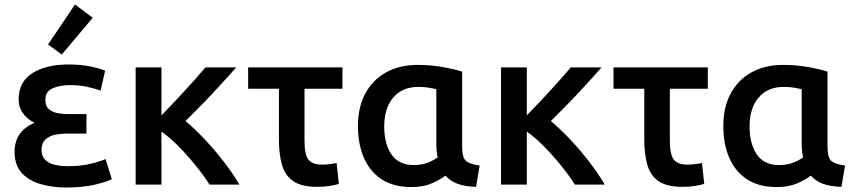

<svg xmlns="http://www.w3.org/2000/svg" viewBox="-20 -822 3802 855"><path d="M273 13Q215 13 163 -1.5Q111 -16 78 -50.5Q45 -85 45 -146Q45 -238 134 -275Q103 -290 83 -316.5Q63 -343 63 -380Q63 -457 124 -496Q185 -535 287 -535Q339 -535 384.5 -525.5Q430 -516 448 -507L428 -418Q403 -428 367.5 -435.5Q332 -443 291 -443Q248 -443 215 -429Q182 -415 182 -378Q182 -349 198.5 -335.5Q215 -322 237.5 -318Q260 -314 278 -314H365V-227H275Q250 -227 225 -222Q200 -217 182.5 -201Q165 -185 165 -153Q165 -82 284 -82Q341 -82 387 -93.5Q433 -105 450 -114L478 -24Q458 -13 404 0Q350 13 273 13ZM255 -579 194 -624 314 -802 393 -743Z M584 0V-522H699V-308Q732 -342 769.5 -382Q807 -422 840.5 -459.5Q874 -497 895 -522H1032Q1009 -496 980 -464Q951 -432 919.5 -398.5Q888 -365 858 -335Q828 -305 806 -283Q848 -248 894 -199Q940 -150 980 -97.5Q1020 -45 1046 0H913Q887 -41 850.5 -86Q814 -131 774.5 -171Q735 -211 699 -236V0Z M1392 10Q1322 10 1285.5 -15.5Q1249 -41 1235.5 -88.5Q1222 -136 1222 -202V-427H1085V-522H1505V-427H1336V-195Q1336 -134 1353.5 -111.5Q1371 -89 1413 -89Q1433 -89 1448 -91Q1463 -93 1479 -96L1489 -3Q1472 2 1448 6Q1424 10 1392 10Z M1811 11Q1733 11 1680.5 -23Q1628 -57 1601 -118Q1574 -179 1574 -261Q1574 -344 1606.5 -405Q1639 -466 1699 -499.5Q1759 -533 1840 -533Q1897 -533 1951 -523.5Q2005 -514 2038 -503V-169Q2038 -119 2056 -104.5Q2074 -90 2116 -85L2100 10Q2052 9 2018 -3.5Q1984 -16 1964 -40Q1941 -22 1903 -5.5Q1865 11 1811 11ZM1823 -87Q1859 -87 1886 -98Q1913 -109 1929 -121Q1923 -150 1923 -183V-425Q1913 -427 1892.5 -431Q1872 -435 1843 -435Q1772 -435 1731.5 -388Q1691 -341 1691 -258Q1691 -182 1723 -134.5Q1755 -87 1823 -87Z M2211 0V-522H2326V-308Q2359 -342 2396.5 -382Q2434 -422 2467.5 -459.5Q2501 -497 2522 -522H2659Q2636 -496 2607 -464Q2578 -432 2546.5 -398.5Q2515 -365 2485 -335Q2455 -305 2433 -283Q2475 -248 2521 -199Q2567 -150 2607 -97.5Q2647 -45 2673 0H2540Q2514 -41 2477.5 -86Q2441 -131 2401.5 -171Q2362 -211 2326 -236V0Z M3019 10Q2949 10 2912.5 -15.5Q2876 -41 2862.5 -88.5Q2849 -136 2849 -202V-427H2712V-522H3132V-427H2963V-195Q2963 -134 2980.5 -111.5Q2998 -89 3040 -89Q3060 -89 3075 -91Q3090 -93 3106 -96L3116 -3Q3099 2 3075 6Q3051 10 3019 10Z M3438 11Q3360 11 3307.5 -23Q3255 -57 3228 -118Q3201 -179 3201 -261Q3201 -344 3233.5 -405Q3266 -466 3326 -499.5Q3386 -533 3467 -533Q3524 -533 3578 -523.5Q3632 -514 3665 -503V-169Q3665 -119 3683 -104.5Q3701 -90 3743 -85L3727 10Q3679 9 3645 -3.5Q3611 -16 3591 -40Q3568 -22 3530 -5.5Q3492 11 3438 11ZM3450 -87Q3486 -87 3513 -98Q3540 -109 3556 -121Q3550 -150 3550 -183V-425Q3540 -427 3519.5 -431Q3499 -435 3470 -435Q3399 -435 3358.5 -388Q3318 -341 3318 -258Q3318 -182 3350 -134.5Q3382 -87 3450 -87Z"/></svg>

Font: Ubuntu Sans SemiBold
Style: Regular
Weight: 600
Designer: Dalton Maag Ltd
Foundry: Dalton Maag Ltd
Version: Version 1.006; ttfautohint (v1.8.4.7-5d5b)